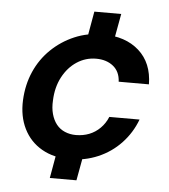

<svg xmlns="http://www.w3.org/2000/svg" viewBox="-51 -653 701 797"><g transform="rotate(5 299.5 -255.0)"><path d="M186 97 215 -67H327L297 97ZM281 -443 310 -607H422L392 -443ZM261 12Q194 12 144.5 -16.5Q95 -45 69.5 -96.5Q44 -148 47 -215Q50 -280 74 -334.5Q98 -389 140 -429.5Q182 -470 236 -493Q290 -516 353 -516Q448 -516 504.5 -465.5Q561 -415 562 -326H436Q434 -368 406 -390.5Q378 -413 335 -413Q291 -413 254.5 -389Q218 -365 195.5 -322.5Q173 -280 171 -225Q169 -194 176 -168.5Q183 -143 197 -125.5Q211 -108 232 -99Q253 -90 278 -90Q308 -90 333.5 -100Q359 -110 379 -130Q399 -150 410 -177H536Q515 -121 474.5 -78Q434 -35 379 -11.5Q324 12 261 12Z"/></g></svg>

Font: DM Sans SemiBold
Style: Italic
Weight: 600
Italic angle: -10°
Designer: Colophon Foundry, Jonny Pinhorn
Foundry: Colophon Foundry
Version: Version 4.004;gftools[0.9.30]